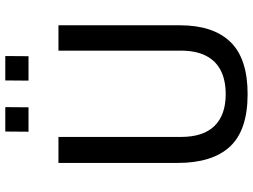

<svg xmlns="http://www.w3.org/2000/svg" viewBox="-138 -832 979 744"><g transform="rotate(-90 352.0 -459.5)"><path d="M359.5 10Q220.2 10 156.7 -58.2Q93.1 -126.5 93.1 -261.5V-723H193.9V-247.9Q193.9 -161.8 236.5 -118.3Q279.2 -74.9 359.5 -74.9Q413.2 -74.9 450.9 -93.8Q488.6 -112.8 508.4 -151.4Q528.2 -190.1 528.2 -247.9V-723H626.5V-252.1Q626.5 -123.4 562 -56.7Q497.6 10 359.5 10ZM412.8 -929H507.4L506.7 -839H412.1ZM214.8 -929H309.4L308.7 -839H214.1Z"/></g></svg>

Font: Public Sans VF
Style: Regular
Weight: 400
Designer: Pablo Impallari, Rodrigo Fuenzalida (Modified by Dan O. Williams and USWDS)
Version: Version 1.003